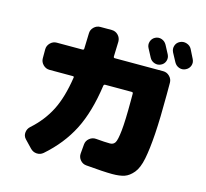

<svg xmlns="http://www.w3.org/2000/svg" viewBox="-122 -971 1243 1160"><g transform="rotate(15 500.0 -391.0)"><path d="M713 -812Q733 -822 753.5 -815Q774 -808 785 -788Q790 -779 799 -761.5Q808 -744 813 -735Q823 -715 816 -694.5Q809 -674 789 -665Q770 -656 749.5 -663Q729 -670 719 -689Q714 -698 705 -715.5Q696 -733 691 -742Q681 -761 687.5 -781.5Q694 -802 713 -812ZM938 -803Q943 -793 952.5 -774Q962 -755 966 -747Q976 -727 969 -707Q962 -687 942 -677Q922 -667 901.5 -674Q881 -681 870 -701Q861 -719 841 -755Q831 -775 837.5 -795.5Q844 -816 864 -826Q884 -836 906 -829Q928 -822 938 -803ZM813 -630Q836 -630 853 -613Q870 -596 870 -573V-500Q870 -350 863.5 -252.5Q857 -155 844.5 -93Q832 -31 806.5 -0.5Q781 30 752 40Q723 50 675 50Q624 50 511 40Q488 38 473 20Q458 2 460 -21L465 -79Q467 -102 485.5 -117Q504 -132 527 -130Q584 -125 615 -125Q636 -125 646.5 -141.5Q657 -158 663.5 -219.5Q670 -281 670 -405V-451Q670 -460 662 -460H495Q488 -460 486 -452Q462 -282 404.5 -169.5Q347 -57 243 34Q225 49 202 47.5Q179 46 162 28L118 -18Q102 -35 104.5 -58Q107 -81 124 -96Q198 -162 239.5 -244Q281 -326 300 -452Q302 -460 293 -460H147Q124 -460 107 -477Q90 -494 90 -517V-573Q90 -596 107 -613Q124 -630 147 -630H308Q317 -630 317 -639Q320 -729 320 -734Q320 -757 337 -773.5Q354 -790 377 -790H448Q472 -790 488.5 -773Q505 -756 505 -732Q505 -729 502 -639Q502 -630 510 -630Z"/></g></svg>

Font: Rounded Mplus 1c Black
Style: Regular
Weight: 900
Version: Version 1.059.20150529